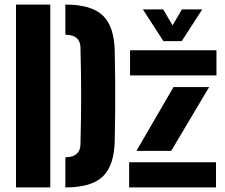

<svg xmlns="http://www.w3.org/2000/svg" viewBox="-20 -820 986 840"><path d="M50 0V-800H200V0ZM266 0V-132H267Q298.5 -132 315 -146.5Q331.5 -161 332 -188Q333.5 -241.5 334.2 -294.5Q335 -347.5 335 -400.5Q335 -453.5 334.2 -506.8Q333.5 -560 332 -613Q331.5 -639.5 315 -653.8Q298.5 -668 267 -668H266V-800H267Q379.5 -800 429.8 -752.2Q480 -704.5 482 -595Q483.5 -525.5 484 -463Q484.5 -400.5 484 -338Q483.5 -275.5 482 -206Q480 -96 429.8 -48Q379.5 0 267 0ZM545 0V-110H925V0ZM549 -490V-600H927V-490ZM577 -160 739 -439H895L729 -160ZM695 -640 605 -779H694L735 -709L776 -779H865L775 -640Z"/></svg>

Font: Big Shoulders Stencil Text Thin Black
Style: Regular
Weight: 900
Version: Version 2.001